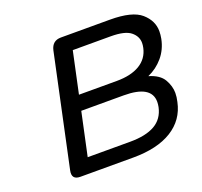

<svg xmlns="http://www.w3.org/2000/svg" viewBox="-122 -839 1027 977"><g transform="rotate(-20 392.0 -350.0)"><path d="M153 0Q105 0 115 -48L244 -652Q255 -700 302 -700H568Q688 -700 736 -658Q784 -616 784 -559Q784 -540 780 -519Q769 -464 735 -424Q701 -384 653 -363Q711 -346 732 -309.5Q753 -273 753 -236Q753 -214 747 -189Q728 -98 649 -49Q570 0 439 0ZM337 -619 289 -395H494Q571 -395 618.5 -423.5Q666 -452 678 -507Q681 -521 681 -533Q681 -569 650 -594Q619 -619 542 -619ZM452 -81Q537 -81 586 -109Q635 -137 648 -197Q651 -212 651 -225Q651 -314 502 -314H272L222 -81Z"/></g></svg>

Font: Sepalumica Med
Style: Italic
Weight: 500
Italic angle: -12°
Designer: Julieta Ulanovsky
Foundry: Julieta Ulanovsky
Version: Version 7.200